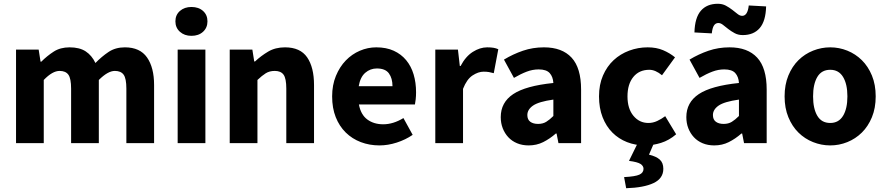

<svg xmlns="http://www.w3.org/2000/svg" viewBox="-20 -759 4699 1018"><path d="M65 0V-496H185L195 -432H199Q230 -463 265 -485.5Q300 -508 349 -508Q402 -508 434.5 -486.5Q467 -465 486 -425Q519 -459 555.5 -483.5Q592 -508 642 -508Q722 -508 759.5 -454.5Q797 -401 797 -308V0H650V-289Q650 -343 635.5 -363Q621 -383 589 -383Q552 -383 504 -335V0H357V-289Q357 -343 342.5 -363Q328 -383 296 -383Q258 -383 212 -335V0Z M922 0V-496H1069V0ZM995 -569Q958 -569 934 -590.5Q910 -612 910 -646Q910 -680 934 -701Q958 -722 995 -722Q1033 -722 1056.5 -701Q1080 -680 1080 -646Q1080 -612 1056.5 -590.5Q1033 -569 995 -569Z M1198 0V-496H1318L1328 -433H1332Q1364 -463 1402 -485.5Q1440 -508 1491 -508Q1572 -508 1608.5 -455Q1645 -402 1645 -308V0H1498V-289Q1498 -343 1483.5 -363Q1469 -383 1437 -383Q1409 -383 1389 -370.5Q1369 -358 1345 -335V0Z M1992 12Q1939 12 1893 -5.5Q1847 -23 1813 -56.5Q1779 -90 1760 -138Q1741 -186 1741 -248Q1741 -308 1761 -356.5Q1781 -405 1813.5 -438.5Q1846 -472 1888 -490Q1930 -508 1975 -508Q2028 -508 2067.5 -490Q2107 -472 2133.5 -440Q2160 -408 2173 -364.5Q2186 -321 2186 -270Q2186 -250 2184 -232Q2182 -214 2180 -205H1883Q1893 -151 1927.5 -125.5Q1962 -100 2012 -100Q2065 -100 2119 -133L2168 -44Q2130 -18 2083.5 -3Q2037 12 1992 12ZM1882 -302H2061Q2061 -344 2042 -370Q2023 -396 1978 -396Q1943 -396 1916.5 -373Q1890 -350 1882 -302Z M2288 0V-496H2408L2418 -409H2422Q2449 -460 2487 -484Q2525 -508 2563 -508Q2584 -508 2597.5 -505.5Q2611 -503 2622 -498L2598 -371Q2584 -375 2572 -377Q2560 -379 2544 -379Q2516 -379 2485.5 -359Q2455 -339 2435 -288V0Z M2783 12Q2749 12 2721.5 0.5Q2694 -11 2675 -31.5Q2656 -52 2645.5 -79Q2635 -106 2635 -138Q2635 -216 2701 -260Q2767 -304 2914 -319Q2912 -352 2894.5 -371.5Q2877 -391 2836 -391Q2804 -391 2772.5 -379Q2741 -367 2705 -346L2652 -443Q2700 -472 2752.5 -490Q2805 -508 2864 -508Q2960 -508 3010.5 -453.5Q3061 -399 3061 -284V0H2941L2931 -51H2927Q2895 -23 2860 -5.5Q2825 12 2783 12ZM2833 -102Q2858 -102 2876 -113Q2894 -124 2914 -144V-231Q2836 -220 2806 -199Q2776 -178 2776 -149Q2776 -125 2791.5 -113.5Q2807 -102 2833 -102Z M3401 12Q3349 12 3304.5 -5.5Q3260 -23 3227 -56Q3194 -89 3175 -137.5Q3156 -186 3156 -248Q3156 -310 3177 -358.5Q3198 -407 3233.5 -440Q3269 -473 3316 -490.5Q3363 -508 3414 -508Q3460 -508 3495.5 -493Q3531 -478 3559 -455L3490 -360Q3455 -389 3423 -389Q3369 -389 3338 -351Q3307 -313 3307 -248Q3307 -183 3338.5 -145Q3370 -107 3418 -107Q3442 -107 3464.5 -117.5Q3487 -128 3507 -143L3565 -47Q3528 -15 3485 -1.5Q3442 12 3401 12ZM3300 239 3289 180Q3348 177 3370 167Q3392 157 3392 136Q3392 121 3376.5 110.5Q3361 100 3315 94L3363 -4H3449L3421 61Q3459 70 3478 87Q3497 104 3497 136Q3497 187 3445.5 211.5Q3394 236 3300 239Z M3767 12Q3733 12 3705.5 0.5Q3678 -11 3659 -31.5Q3640 -52 3629.5 -79Q3619 -106 3619 -138Q3619 -216 3685 -260Q3751 -304 3898 -319Q3896 -352 3878.5 -371.5Q3861 -391 3820 -391Q3788 -391 3756.5 -379Q3725 -367 3689 -346L3636 -443Q3684 -472 3736.5 -490Q3789 -508 3848 -508Q3944 -508 3994.5 -453.5Q4045 -399 4045 -284V0H3925L3915 -51H3911Q3879 -23 3844 -5.5Q3809 12 3767 12ZM3817 -102Q3842 -102 3860 -113Q3878 -124 3898 -144V-231Q3820 -220 3790 -199Q3760 -178 3760 -149Q3760 -125 3775.5 -113.5Q3791 -102 3817 -102ZM3918 -573Q3894 -573 3875.5 -583Q3857 -593 3841.5 -605Q3826 -617 3813.5 -627Q3801 -637 3789 -637Q3774 -637 3765.5 -624Q3757 -611 3754 -582L3662 -587Q3664 -665 3696 -702Q3728 -739 3786 -739Q3810 -739 3828.5 -729Q3847 -719 3862.5 -707Q3878 -695 3890.5 -685Q3903 -675 3915 -675Q3944 -675 3950 -730L4042 -725Q4040 -647 4008 -610Q3976 -573 3918 -573Z M4382 12Q4335 12 4291 -5.5Q4247 -23 4213.5 -56Q4180 -89 4160 -137.5Q4140 -186 4140 -248Q4140 -310 4160 -358.5Q4180 -407 4213.5 -440Q4247 -473 4291 -490.5Q4335 -508 4382 -508Q4429 -508 4472.5 -490.5Q4516 -473 4549.5 -440Q4583 -407 4603 -358.5Q4623 -310 4623 -248Q4623 -186 4603 -137.5Q4583 -89 4549.5 -56Q4516 -23 4472.5 -5.5Q4429 12 4382 12ZM4382 -107Q4427 -107 4450 -145Q4473 -183 4473 -248Q4473 -313 4450 -351Q4427 -389 4382 -389Q4336 -389 4313.5 -351Q4291 -313 4291 -248Q4291 -183 4313.5 -145Q4336 -107 4382 -107Z"/></svg>

Font: Font
Style: ¶
Weight: 700
Designer: Paul D. Hunt
Foundry: Adobe Systems Incorporated
Version: Version 3.000